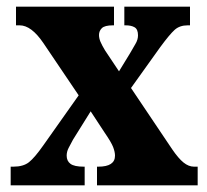

<svg xmlns="http://www.w3.org/2000/svg" viewBox="-20 -556 620 576"><path d="M12 0V-56H20Q50 -56 67 -69.5Q84 -83 110 -120L216 -270L110 -427Q74 -480 39 -480H28V-536H322V-480H319Q294 -480 285.5 -471.5Q277 -463 277 -451Q277 -441 281.5 -430.5Q286 -420 295 -405L337 -342L370 -396Q379 -412 386.5 -424.5Q394 -437 394 -450Q394 -468 384 -474Q374 -480 357 -480H353V-536H550V-480H543Q519 -480 504 -466.5Q489 -453 461 -415L373 -292L496 -109Q515 -81 530.5 -68.5Q546 -56 562 -56H573V0H271V-56H275Q325 -56 325 -89Q325 -100 319.5 -114.5Q314 -129 294 -158L252 -222L199 -137Q192 -124 186 -112.5Q180 -101 180 -89Q180 -73 191.5 -64.5Q203 -56 231 -56H234V0Z"/></svg>

Font: Noto Serif Tamil ExtraCondensed Black
Style: Italic
Weight: 900
Width: 2
Italic angle: -12°
Designer: Indian Type Foundry, Tom Grace, and the Monotype Design Team
Foundry: Monotype Imaging Inc.
Version: Version 2.003; ttfautohint (v1.8.4.7-5d5b)